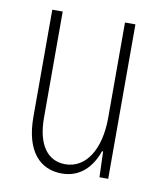

<svg xmlns="http://www.w3.org/2000/svg" viewBox="-68 -604 568 671"><g transform="rotate(10 215.5 -269.0)"><path d="M196 10C258 10 300 -30 321 -91H325L328 0H359V-548H322V-210C322 -97 275 -24 202 -24C139 -24 101 -76 101 -171V-548H64V-168C64 -46 118 10 196 10Z"/></g></svg>

Font: Noto Sans Thai ExtCond ExtLt
Style: Regular
Weight: 200
Width: 2
Designer: Monotype Design Team
Foundry: Monotype Imaging Inc.
Version: Version 2.002